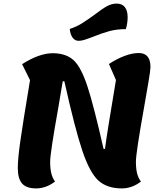

<svg xmlns="http://www.w3.org/2000/svg" viewBox="-20 -1022 896 1068"><path d="M782 -428Q736 -171 736 -123Q736 -84 742.5 -58Q749 -32 764 -12Q714 26 658 26Q575 26 527 -18Q479 -62 438 -183.5Q397 -305 338 -570H329L304 -421Q259 -171 259 -122Q259 -83 265.5 -57.5Q272 -32 286 -12Q236 26 181 26Q127 26 103 -1Q79 -28 79 -88Q79 -138 93 -237Q107 -336 147 -576L103 -665Q198 -726 274 -726H275H276Q348 -725 389.5 -687Q431 -649 466.5 -541Q502 -433 556 -194H564Q574 -274 625 -577L586 -666Q630 -695 673 -711Q716 -727 752 -727Q817 -727 817 -649Q817 -632 806 -567Q795 -502 782 -428ZM368 -861Q405 -873 435.5 -892Q466 -911 507 -941Q547 -972 574 -987Q601 -1002 629 -1002Q659 -1002 674.5 -982.5Q690 -963 690 -926Q690 -893 680 -860Q630 -860 589 -849Q548 -838 499 -818Q465 -805 448.5 -800Q432 -795 417 -795Q397 -795 384 -812.5Q371 -830 368 -861Z"/></svg>

Font: Lemonada SemiBold
Style: Regular
Weight: 600
Designer: Mohamed Gaber (Arabic) Eduardo Tunni (Latin)
Foundry: Kief Type Foundry
Version: Version 3.006